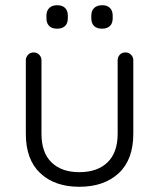

<svg xmlns="http://www.w3.org/2000/svg" viewBox="-20 -709 609 736"><path d="M461 -508Q474 -508 482.5 -499Q491 -490 491 -478V-196Q491 -97 435 -45Q379 7 284 7Q190 7 134.5 -45Q79 -97 79 -196V-478Q79 -490 87.5 -499Q96 -508 109 -508Q122 -508 130.5 -499Q139 -490 139 -478V-196Q139 -124 177.5 -86.5Q216 -49 284 -49Q353 -49 392 -86.5Q431 -124 431 -196V-478Q431 -490 439 -499Q447 -508 461 -508ZM371 -599Q351 -599 340.5 -609.5Q330 -620 330 -639V-649Q330 -668 341 -678.5Q352 -689 372 -689Q391 -689 401.5 -678.5Q412 -668 412 -649V-639Q412 -619 401 -609Q390 -599 371 -599ZM199 -599Q179 -599 168.5 -609.5Q158 -620 158 -639V-649Q158 -668 169 -678.5Q180 -689 199 -689Q219 -689 229.5 -678.5Q240 -668 240 -649V-639Q240 -619 229 -609Q218 -599 199 -599Z"/></svg>

Font: zvoove
Style: Regular
Weight: 400
Designer: Vernon Adams (Nunito) & Andrew Paglinawan (Quicksand)
Foundry: zvoove
Version: Version 3.006